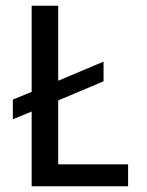

<svg xmlns="http://www.w3.org/2000/svg" viewBox="-20 -653 514 673"><path d="M343 -368V-437L184 -370V-633H91V-331L25 -304V-235L91 -262V0H429V-77H184V-301L343 -368Z"/></svg>

Font: Tajawal Medium
Style: Regular
Weight: 500
Designer: Boutros Fonts
Foundry: Created by Boutros International 2017
Version: Version 1.700